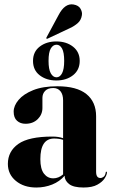

<svg xmlns="http://www.w3.org/2000/svg" viewBox="-20 -848 518 878"><path d="M16 -98.5Q16 -156 63.8 -189.8Q111.5 -223.5 219.5 -223.5Q248 -223.5 268.5 -216V-389Q268.5 -416 256.5 -430.8Q244.5 -445.5 223.5 -445.5Q199 -445.5 186.5 -432.5Q174 -419.5 174 -400.5V-354Q174 -324.5 152.5 -303.2Q131 -282 96.5 -282Q73 -282 57.8 -295.8Q42.5 -309.5 42.5 -337.5Q42.5 -364.5 65 -391.2Q87.5 -418 131.8 -435.8Q176 -453.5 242 -453.5Q331 -453.5 375.2 -417.8Q419.5 -382 419.5 -316V-62.5Q419.5 -34 439 -34Q447 -34 454.2 -39.8Q461.5 -45.5 463.5 -59.5Q464 -63 466 -63Q469 -63 469 -59.5Q469 -49 458.8 -32.8Q448.5 -16.5 425.2 -3.5Q402 9.5 362 9.5Q316 9.5 295.8 -6.5Q275.5 -22.5 275.5 -44.5Q253 -18 218.8 -4.2Q184.5 9.5 146 9.5Q89 9.5 52.5 -20.8Q16 -51 16 -98.5ZM164.5 -120Q164.5 -75.5 181 -54Q197.5 -32.5 223.5 -32.5Q247.5 -32.5 268.5 -50.5V-208.5Q250.5 -214.5 227.5 -214.5Q164.5 -214.5 164.5 -120ZM248 -779.5Q276.5 -834 316 -827.5Q339.5 -823.5 348.2 -808Q357 -792.5 354.5 -778.5Q351 -756 335.8 -742.5Q320.5 -729 300 -719.5L198 -671.5Q194.5 -669.5 192.5 -671.5Q190.5 -673.5 193 -677.5ZM237.5 -480Q192.5 -480 161.8 -503.5Q131 -527 131 -569.5Q131 -611.5 161.8 -635Q192.5 -658.5 237.5 -658.5Q283.5 -658.5 314 -634.5Q344.5 -610.5 344.5 -569.5Q344.5 -528 314 -504Q283.5 -480 237.5 -480ZM238.5 -643.5Q222.5 -643.5 212.2 -626.2Q202 -609 202 -569.5Q202 -531 212.2 -512.8Q222.5 -494.5 238.5 -494.5Q254 -494.5 263.8 -513Q273.5 -531.5 273.5 -569.5Q273.5 -608.5 263.8 -626Q254 -643.5 238.5 -643.5Z"/></svg>

Font: Fraunces 144pt S000
Style: Bold
Weight: 700
Version: Version 1.000; ttfautohint (v1.8.3)